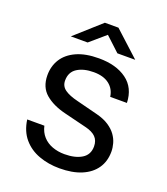

<svg xmlns="http://www.w3.org/2000/svg" viewBox="-130 -781 767 882"><g transform="rotate(20 253.5 -340.0)"><path d="M262.6 10Q208.6 10 162.3 -6.9Q116 -23.7 85.6 -59.3Q55.1 -94.9 47.4 -150.4H131.3Q138.2 -120.1 156.5 -99.8Q174.8 -79.4 202.1 -69.2Q229.5 -58.9 262.2 -58.9Q314.4 -58.9 346.4 -78.5Q378.4 -98.1 378.4 -138.5Q378.4 -167.1 361.6 -184.2Q344.8 -201.3 309.5 -209.6L202.5 -236Q140 -251.2 102.7 -283.1Q65.4 -315 65 -372.7Q64.8 -417.8 86.8 -452.5Q108.8 -487.2 152.7 -507.1Q196.6 -527 262 -527Q346.3 -527 398 -489.2Q449.6 -451.4 451.9 -378.3H370.2Q365 -415.6 337 -437.3Q308.9 -459.1 261.1 -459.1Q211.8 -459.1 180.7 -439.3Q149.7 -419.5 149.7 -378.2Q149.7 -350.6 171.8 -334.8Q193.9 -319 236.7 -308.7L340.3 -282.3Q376.2 -272.9 399.5 -257.3Q422.9 -241.8 436.5 -222.8Q450.1 -203.8 455.8 -183.2Q461.5 -162.5 461.5 -143.6Q461.5 -96 437.9 -61.7Q414.4 -27.4 370 -8.7Q325.6 10 262.6 10ZM332.8 -577.5 262.9 -642.5 187.3 -577.5H105.2L230.7 -689.9H297.1L420 -577.5Z"/></g></svg>

Font: Public Sans Thin
Style: Regular
Weight: 100
Designer: The Public Sans project authors (U.S. Web Design System). Libre Franklin designed by Pablo Impallari and Rodrigo Fuenzal
Version: Version 1.008